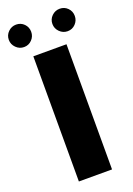

<svg xmlns="http://www.w3.org/2000/svg" viewBox="-224 -992 731 1055"><g transform="rotate(-20 142.0 -464.0)"><path d="M270 -796.9Q243.2 -796.9 223.6 -816.4Q204.1 -835.9 204.1 -862.8Q204.1 -890.1 223.6 -909.2Q243.2 -928.2 270 -928.2Q297.4 -928.2 316.2 -909.2Q335 -890.1 335 -862.8Q335 -835.9 316.2 -816.4Q297.4 -796.9 270 -796.9ZM15.1 -796.9Q-11.7 -796.9 -31.2 -816.4Q-50.8 -835.9 -50.8 -862.8Q-50.8 -890.1 -31.2 -909.2Q-11.7 -928.2 15.1 -928.2Q42.5 -928.2 61.3 -909.2Q80.1 -890.1 80.1 -862.8Q80.1 -835.9 61.3 -816.4Q42.5 -796.9 15.1 -796.9ZM238.8 0H44.9V-731.9H238.8Z"/></g></svg>

Font: Squarion Black
Style: Regular
Weight: 900
Designer: Natanael Gama
Version: Version 1.00;September 12, 2019;FontCreator 11.5.0.2425 64-b